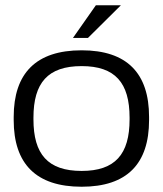

<svg xmlns="http://www.w3.org/2000/svg" viewBox="-20 -700 618 729"><path d="M32 -256V-244C32 -78 117 9 290 9C462 9 546 -78 546 -244V-256C546 -422 462 -509 290 -509C117 -509 32 -422 32 -256ZM107 -247V-253C107 -386 162 -449 290 -449C417 -449 472 -386 472 -253V-247C472 -114 417 -51 290 -51C162 -51 107 -114 107 -247ZM257 -556H314L439 -680H344Z"/></svg>

Font: LT Wave Light
Style: Regular
Weight: 300
Designer: Daniel Lyons
Version: Version 2.5 (Glyphs App)